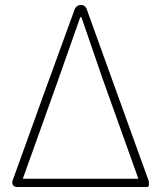

<svg xmlns="http://www.w3.org/2000/svg" viewBox="-20 -746 643 766"><path d="M156 -374 29 -22V-19C29 -7 36 0 48 0H301H566C571 0 574 -3 574 -8V-22L325 -712C322 -720 314 -726 305 -726H302C291 -726 282 -719 278 -709ZM142 -231 213 -430 300 -677H305L390 -430L532 -33H301H71Z"/></svg>

Font: GenSenRounded2 TW EL
Style: Regular
Weight: 250
Version: Version 2.100;PS 2.1;hotconv 16.6.51;makeotf.lib2.5.65220 DE